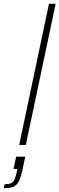

<svg xmlns="http://www.w3.org/2000/svg" viewBox="-55 -763 313 1011"><path d="M46 0 203 -743H238L81 0ZM-35 228 -31 207Q-8 207 3.5 201.5Q15 196 21.5 182Q28 168 33 144L36 127H16L30 62H78L62 137Q56 164 49 181.5Q42 199 31.5 209.5Q21 220 5 224Q-11 228 -35 228Z"/></svg>

Font: Saira Thin
Style: Italic
Weight: 100
Italic angle: -12°
Designer: Hector Gatti with collaboration of the Omnibus-Type team
Foundry: Omnibus-Type
Version: Version 1.101